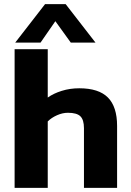

<svg xmlns="http://www.w3.org/2000/svg" viewBox="-20 -913 635 933"><path d="M199 -893H299L444 -706H324L249 -810L177 -706H54ZM51 -674H212V-439Q240 -459 280 -471.5Q320 -484 365 -484Q460 -484 504.5 -439Q549 -394 549 -301V0H388V-290Q388 -331 370.5 -348Q353 -365 310 -365Q284 -365 257 -353Q230 -341 212 -323V0H51Z"/></svg>

Font: Kanit SemiBold
Style: Regular
Weight: 600
Designer: Katatrad Team
Foundry: CadsonDemak
Version: Version 1.030